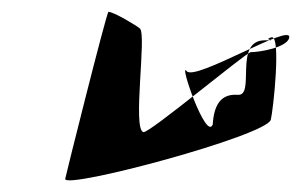

<svg xmlns="http://www.w3.org/2000/svg" viewBox="-20 -524 508 324"><path d="M90 -222C90 -204 430 -295 437 -322C441 -338 455 -466 438 -461C421 -456 453 -456 427 -456C373 -456 412 -361 381 -364C352 -366 341 -346 339 -314C328 -285 281 -422 295 -404C309 -386 475 -488 468 -460C464 -444 419 -436 403 -436C391 -432 232 -299 222 -301C203 -306 228 -466 216 -476C210 -481 172 -504 163 -504C160 -504 90 -224 90 -222Z"/></svg>

Font: Interstorm
Style: Obl
Weight: 400
Version: Version 0.7